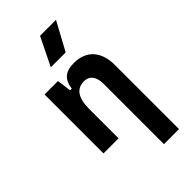

<svg xmlns="http://www.w3.org/2000/svg" viewBox="-303 -881 1192 1192"><g transform="rotate(-45 293.0 -285.0)"><path d="M379.9 224.6H512.2V-336.9C512.2 -458 449.7 -527.3 340.3 -527.3C263.2 -527.3 228.5 -493.2 218.8 -423.8H204.1L191.9 -517.6H73.7V0H206.1V-258.3C206.1 -355.5 239.7 -402.8 305.7 -402.8C353 -402.8 379.9 -367.2 379.9 -304.2ZM220.7 -609.4H351.1L451.7 -794.9H311.5Z"/></g></svg>

Font: CaskaydiaCove Nerd Font
Style: Bold
Weight: 700
Designer: Aaron Bell
Foundry: Saja Typeworks
Version: Version 2111.1;Nerd Fonts 2.3.0